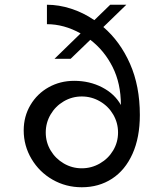

<svg xmlns="http://www.w3.org/2000/svg" viewBox="-20 -780 690 810"><path d="M80 -230Q80 -289 108.5 -337Q137 -385 185.5 -412Q234 -439 293 -439Q358 -439 411 -411.5Q464 -384 490 -337Q490 -428 455 -497.5Q420 -567 361 -612L278 -532H210L320 -639Q250 -678 178 -678V-760Q228 -760 279.5 -743.5Q331 -727 378 -695L445 -760H513L416 -666Q487 -605 528.5 -511Q570 -417 570 -295Q570 -200 539 -131Q508 -62 452.5 -26Q397 10 325 10Q258 10 202 -22Q146 -54 113 -109.5Q80 -165 80 -230ZM478 -221Q478 -262 457.5 -297Q437 -332 401.5 -352.5Q366 -373 325 -373Q284 -373 249 -352.5Q214 -332 193.5 -297Q173 -262 173 -221Q173 -180 193.5 -145.5Q214 -111 249 -90.5Q284 -70 325 -70Q366 -70 401.5 -90.5Q437 -111 457.5 -145.5Q478 -180 478 -221Z"/></svg>

Font: Goli
Style: Regular
Weight: 400
Designer: jaikishan Patel
Foundry: MagicType
Version: Version 1.000